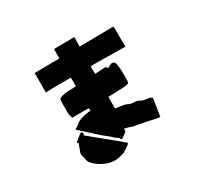

<svg xmlns="http://www.w3.org/2000/svg" viewBox="-176 -1036 1353 1303"><g transform="rotate(-30 500.0 -385.0)"><path d="M619 -590H548V-530Q566 -531 583.5 -532Q601 -533 618 -534Q629 -536 635 -531.5Q641 -527 646 -519Q656 -527 672.5 -534Q689 -541 703 -528Q706 -525 708.5 -513.5Q711 -502 712.5 -488Q714 -474 714.5 -463.5Q715 -453 715 -453V-391Q715 -367 709 -362Q703 -357 678 -355Q646 -353 613.5 -351.5Q581 -350 548 -350V-259Q581 -255 607.5 -250Q634 -245 632 -243Q655 -231 680 -231Q705 -231 724 -219Q738 -211 753 -209Q768 -207 782 -205Q796 -203 807 -193L786 -56Q777 -57 770 -57Q763 -57 756 -59Q733 -64 710 -69.5Q687 -75 664 -79Q649 -82 634.5 -84.5Q620 -87 606 -90Q602 -91 598 -91Q594 -91 591 -92Q562 -104 533 -110Q532 -107 531.5 -104.5Q531 -102 532 -98Q534 -91 526 -84Q518 -79 510 -72.5Q502 -66 494 -60Q490 -56 485 -55.5Q480 -55 478 -60Q475 -72 465 -77Q455 -82 447 -89Q432 -105 414.5 -118Q397 -131 380 -146Q346 -176 312.5 -206.5Q279 -237 244 -269Q253 -275 261 -280Q269 -285 276 -291Q296 -308 321 -315.5Q346 -323 371 -327Q377 -328 383.5 -328.5Q390 -329 396 -328V-350H264Q263 -361 259.5 -370Q256 -379 256 -389Q255 -412 255.5 -434.5Q256 -457 256 -480Q256 -496 260.5 -501.5Q265 -507 281 -512Q309 -520 336.5 -520Q364 -520 392 -522H394L393 -590Q344 -589 294.5 -590Q245 -591 196 -587V-740L391 -742V-814Q396 -816 415.5 -816Q435 -816 461 -816Q487 -816 511.5 -816Q536 -816 551 -817L550 -743L816 -746Q818 -741 818 -721.5Q818 -702 818 -676Q818 -650 818 -626Q818 -602 819 -587ZM192 -104Q191 -109 193.5 -115Q196 -121 197 -125Q202 -139 207.5 -153.5Q213 -168 218 -183H206Q208 -187 209.5 -189.5Q211 -192 214 -194Q223 -202 232.5 -209.5Q242 -217 252 -225Q257 -229 261 -231.5Q265 -234 272 -230Q283 -224 275 -212Q275 -210 274 -206Q284 -198 295 -189Q306 -180 316 -171Q357 -138 398 -104.5Q439 -71 479 -38Q481 -36 483 -33.5Q485 -31 487 -29Q491 -26 495 -23.5Q499 -21 506 -16Q506 -15 505.5 -11.5Q505 -8 503 -6Q497 -1 490 4Q483 9 476 14Q469 18 462.5 22Q456 26 449 31Q447 32 444 32.5Q441 33 439 34Q435 35 431 36Q427 37 422 39Q376 52 336.5 42.5Q297 33 262 11Q247 1 234 -10.5Q221 -22 211 -36Q207 -38 207 -42Q203 -57 199 -72.5Q195 -88 192 -104Z"/></g></svg>

Font: Palette Mosaic
Style: Regular
Weight: 400
Designer: Shibuyafont
Version: Version 1.001